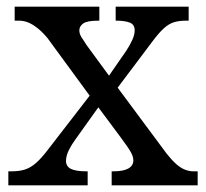

<svg xmlns="http://www.w3.org/2000/svg" viewBox="-20 -556 618 576"><path d="M5 0V-42H14Q38 -42 55 -47.5Q72 -53 88 -67Q104 -81 123 -106L249 -269L123 -441Q109 -458 94.5 -470Q80 -482 66 -488Q52 -494 37 -494H24V-536H278V-494H275Q241 -494 229.5 -485.5Q218 -477 218 -465Q218 -455 224 -445Q230 -435 241 -419L307 -329L359 -404Q370 -421 377 -436.5Q384 -452 384 -465Q384 -483 368.5 -488.5Q353 -494 330 -494H327V-536H546V-494H537Q518 -494 502.5 -489.5Q487 -485 471.5 -471Q456 -457 436 -430L333 -293L480 -95Q495 -76 508.5 -64Q522 -52 535 -47Q548 -42 560 -42H573V0H315V-42H320Q350 -42 365 -50.5Q380 -59 380 -75Q380 -86 372.5 -99.5Q365 -113 342 -144L275 -234L205 -136Q196 -124 187 -106.5Q178 -89 178 -73Q178 -57 192.5 -49.5Q207 -42 240 -42H243V0Z"/></svg>

Font: Noto Serif Armenian
Style: Regular
Weight: 400
Designer: Monotype Design Team
Foundry: Monotype Imaging Inc.
Version: Version 2.007